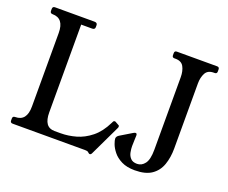

<svg xmlns="http://www.w3.org/2000/svg" viewBox="-111 -835 1215 1023"><g transform="rotate(20 497.0 -324.0)"><path d="M568 -188Q572.2 -186.2 574.1 -184.6Q576 -183 576 -178Q576 -177 576 -175.5Q576 -174 574 -170L491 4Q487 12 480 12Q479 12 476 10.5Q473 9 468 4Q464 0 450 0H40Q26 0 26 -13V-25Q26 -38 40 -38Q105 -38 105 -121V-538Q105 -621 40 -621Q26 -621 26 -635V-646Q26 -660 40 -660H263.2Q280.2 -660 280.2 -646V-635Q280.2 -621 264.2 -621H202.2V-123.5Q202.2 -39.5 262.2 -39.5H297.2Q340.2 -39.5 383.9 -51.9Q427.5 -64.2 466.8 -95.8Q506 -127.2 534 -184.2L537 -190.2Q540 -198.2 547 -198.2Q549 -198.2 551.5 -197.4Q554 -196.5 555 -195.2ZM958.8 -660Q971.8 -660 971.8 -647V-635Q971.8 -622 958.8 -622H953.8Q919.8 -622 906.8 -597.5Q893.8 -573 893.8 -539V-169.5Q893.8 -119.5 879.4 -78.1Q865 -36.8 830.5 -12.9Q796 11 735 11Q690 11 659.6 -4.2Q629.2 -19.5 612 -41.3Q594.7 -63 587.3 -83.3Q580 -103.6 580 -112.5Q580 -124.8 594 -133.5L659.5 -173Q667.5 -178 672.5 -178Q680.5 -178 680.5 -166Q680.5 -159 679.5 -140.2Q678.5 -121.5 678.5 -105.5Q678.5 -90.5 682 -71.5Q685.5 -52.5 697.9 -39Q710.2 -25.5 735 -25.5Q761 -25.5 778.8 -48.9Q796.5 -72.2 796.5 -128V-539Q796.5 -574 783.5 -598Q770.5 -622 736.5 -622H730.5Q717.5 -622 717.5 -635V-647Q717.5 -660 730.5 -660Z"/></g></svg>

Font: Young Serif Light
Style: Regular
Weight: 300
Designer: Bastien Sozeau
Foundry: NBR — Bastien Sozeau
Version: Version 5.001